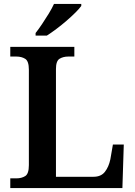

<svg xmlns="http://www.w3.org/2000/svg" viewBox="-20 -951 682 971"><path d="M32 0V-49H63Q89 -49 107.5 -60.5Q126 -72 126 -116V-598Q126 -642 107.5 -653.5Q89 -665 63 -665H32V-714H356V-665H325Q300 -665 281.5 -654Q263 -643 263 -602V-57H453Q491 -57 510.5 -82Q530 -107 538 -145L551 -220H606L599 0ZM160 -784Q175 -803 192.5 -829Q210 -855 226.5 -882Q243 -909 253 -931H391V-921Q382 -908 362 -888Q342 -868 316.5 -846Q291 -824 265 -804.5Q239 -785 217 -771H160Z"/></svg>

Font: Noto Serif Toto SemiBold
Style: Regular
Weight: 600
Designer: Monotype Design Team
Foundry: Monotype Imaging Inc.
Version: Version 2.001; ttfautohint (v1.8.4.7-5d5b)